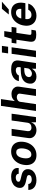

<svg xmlns="http://www.w3.org/2000/svg" viewBox="1620 -2404 793 4074"><g transform="rotate(-90 2017.0 -366.5)"><path d="M228.5 10Q175.5 10 129.2 -7.8Q83 -25.5 54.2 -63.8Q25.5 -102 24.5 -163H150Q152.5 -135.5 167.2 -119.5Q182 -103.5 202.5 -96.8Q223 -90 242 -90Q282.5 -90 309 -103.2Q335.5 -116.5 339.5 -144Q342.5 -165 329.5 -177.5Q316.5 -190 283 -196.5L197.5 -215.5Q132 -230 96.2 -264.8Q60.5 -299.5 69 -363.5Q75 -410 104.5 -447Q134 -484 184.5 -505.5Q235 -527 304.5 -527Q398.5 -527 448.8 -485Q499 -443 489 -366.5H368Q367 -396.5 345.8 -412.8Q324.5 -429 289 -429Q253 -429 227.2 -415.5Q201.5 -402 198 -374.5Q195 -354 212.8 -342.2Q230.5 -330.5 270 -322L349 -303Q390 -292.5 414.2 -274.2Q438.5 -256 450.2 -234.5Q462 -213 464.8 -191.2Q467.5 -169.5 464.5 -152Q457.5 -100.5 425.5 -64.2Q393.5 -28 342.5 -9Q291.5 10 228.5 10Z M761 10Q687 10 637 -22.5Q587 -55 565.8 -114.5Q544.5 -174 556 -255.5Q568 -337 606.8 -398Q645.5 -459 705.5 -493Q765.5 -527 839.5 -527Q914.5 -527 964.2 -493.8Q1014 -460.5 1034.8 -399.5Q1055.5 -338.5 1043.5 -255.5Q1032 -177.5 994.2 -117.8Q956.5 -58 897.2 -24Q838 10 761 10ZM778.5 -98.5Q815 -98.5 840.8 -121Q866.5 -143.5 882 -180.2Q897.5 -217 903.5 -260.5Q909 -301.5 904.8 -338Q900.5 -374.5 881.5 -397Q862.5 -419.5 823.5 -419.5Q786 -419.5 760 -398.2Q734 -377 719 -340.8Q704 -304.5 698 -260.5Q692 -220 696.2 -182.8Q700.5 -145.5 719.8 -122Q739 -98.5 778.5 -98.5Z M1293 10Q1258 10 1225.5 -1Q1193 -12 1168.2 -33.5Q1143.5 -55 1131 -86.5Q1118.5 -118 1124.5 -159.5L1174.5 -517H1320L1272 -178Q1267 -142 1286.2 -119Q1305.5 -96 1349.5 -96Q1390.5 -96 1417.8 -118.2Q1445 -140.5 1450.5 -180.5L1498 -517H1642L1569.5 0H1460L1458 -102.5Q1442.5 -57 1414.8 -32.8Q1387 -8.5 1354.8 0.8Q1322.5 10 1293 10Z M1700 0 1808 -743H1952L1909.5 -449Q1931 -476 1967 -498Q2003 -520 2063 -520Q2110.5 -520 2147.8 -499.8Q2185 -479.5 2203.8 -443Q2222.5 -406.5 2215 -357.5L2163 0H2018.5L2067 -337Q2072 -370 2050.2 -388.5Q2028.5 -407 1994.5 -407Q1971 -407 1949 -398.5Q1927 -390 1911.8 -373.5Q1896.5 -357 1893.5 -333L1844.5 0Z M2428.5 10Q2380 10 2344.2 -8.5Q2308.5 -27 2291.2 -62.2Q2274 -97.5 2281 -148Q2293.5 -233 2362.2 -277.2Q2431 -321.5 2564.5 -323L2626.5 -324L2631 -355Q2636 -391.5 2617 -410.2Q2598 -429 2559.5 -428.5Q2529.5 -428 2498.8 -413Q2468 -398 2452.5 -363H2333Q2343.5 -416.5 2378.5 -453Q2413.5 -489.5 2465.8 -508.2Q2518 -527 2581 -527Q2658 -527 2702 -506.5Q2746 -486 2761.8 -449.2Q2777.5 -412.5 2770.5 -363.5L2716.5 0H2596L2596.5 -87.5Q2562.5 -31.5 2521.5 -10.8Q2480.5 10 2428.5 10ZM2490.5 -86Q2510 -86 2528.8 -93.2Q2547.5 -100.5 2563.2 -112.8Q2579 -125 2590 -140.5Q2601 -156 2603.5 -172.5L2615 -249L2565 -248Q2530.5 -247.5 2499.2 -239.2Q2468 -231 2446.5 -212.5Q2425 -194 2420 -162.5Q2415.5 -126.5 2436 -106.2Q2456.5 -86 2490.5 -86Z M2839.5 0 2912.5 -517H3051L2978 0ZM2921.5 -591.5 2940 -723H3081L3062.5 -591.5Z M3319 5.5Q3252 5.5 3218 -12Q3184 -29.5 3174.2 -61Q3164.5 -92.5 3170.5 -134L3212 -415.5H3130.5L3146 -517H3232L3278 -673H3394.5L3371.5 -517.5H3483.5L3468 -415.5H3356.5L3316.5 -141.5Q3312.5 -113 3322.8 -105Q3333 -97 3355 -97H3422.5L3409 -7Q3398.5 -2.5 3377.2 1.5Q3356 5.5 3319 5.5Z M3724.5 10Q3650 10 3598 -22.2Q3546 -54.5 3523.2 -113.5Q3500.5 -172.5 3512.5 -252.5Q3523.5 -330 3561.8 -392.2Q3600 -454.5 3660 -490.8Q3720 -527 3797 -527Q3874.5 -527 3921.8 -493.8Q3969 -460.5 3987 -401.2Q4005 -342 3993.5 -264.5L3987 -225H3651Q3644.5 -185.5 3652.5 -156.2Q3660.5 -127 3682.2 -111.2Q3704 -95.5 3737.5 -95.5Q3773.5 -95.5 3802.8 -111.5Q3832 -127.5 3848 -164H3978Q3961.5 -109 3921.5 -70Q3881.5 -31 3829.5 -10.5Q3777.5 10 3724.5 10ZM3662.5 -312H3865.5Q3870.5 -343 3863 -369Q3855.5 -395 3835.5 -410Q3815.5 -425 3781.5 -425Q3749.5 -425 3724.2 -408.8Q3699 -392.5 3683 -366.5Q3667 -340.5 3662.5 -312ZM3747 -577.5 3867.5 -723H4019L3853.5 -577.5Z"/></g></svg>

Font: Public Sans Thin
Style: Bold Italic
Weight: 700
Italic angle: -8°
Version: Version 2.001